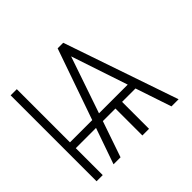

<svg xmlns="http://www.w3.org/2000/svg" viewBox="-162 -912 1117 1117"><g transform="rotate(-45 396.0 -353.5)"><path d="M98.6 -269.5H281.7L434.6 -707H480.5L722.7 0H664.1L589.8 -221.7H479.5V0H424.8V-221.7H321.3L245.1 0H187.5L265.1 -221.7H98.6V0H47.9V-707H98.6ZM573.7 -269.5 457 -618.7 337.4 -269.5Z"/></g></svg>

Font: Pretendard GOV ExtraLight
Style: Regular
Weight: 200
Designer: Base glyphs from Inter by Rasmus Andersson; Hangeul glyphs from Noto Sans CJK(Source Han Sans) by Jang Soo-young and Kan
Foundry: Kil Hyung-jin
Version: Version 1.309